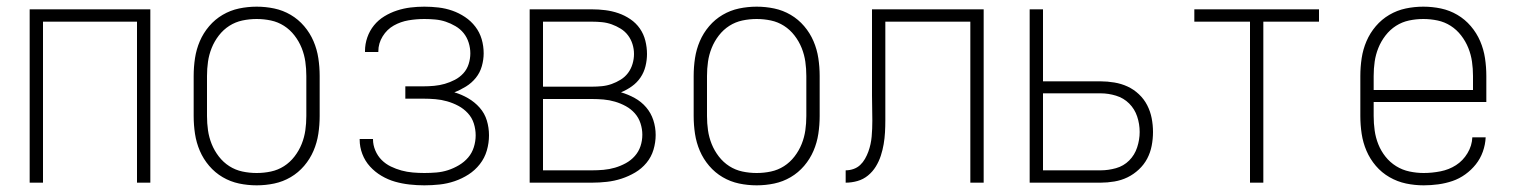

<svg xmlns="http://www.w3.org/2000/svg" viewBox="-20 -548 4540 576"><path d="M69 0V-520H431V0H391V-483H109V0Z M750 8Q723 8 697 2.5Q671 -3 648 -16.5Q625 -30 607.5 -50.5Q590 -71 579.5 -95.5Q569 -120 565 -146.5Q561 -173 561 -200V-320Q561 -347 565 -373.5Q569 -400 579.5 -424.5Q590 -449 607.5 -469.5Q625 -490 648 -503.5Q671 -517 697 -522.5Q723 -528 750 -528Q777 -528 803 -522.5Q829 -517 852 -503.5Q875 -490 892.5 -469.5Q910 -449 920.5 -424.5Q931 -400 935 -373.5Q939 -347 939 -320V-200Q939 -173 935 -146.5Q931 -120 920.5 -95.5Q910 -71 892.5 -50.5Q875 -30 852 -16.5Q829 -3 803 2.5Q777 8 750 8ZM750 -29Q772 -29 793 -33.5Q814 -38 832 -49.5Q850 -61 863.5 -78.5Q877 -96 885 -116Q893 -136 896 -157Q899 -178 899 -200V-320Q899 -342 896 -363Q893 -384 885 -404Q877 -424 863.5 -441.5Q850 -459 832 -470.5Q814 -482 793 -486.5Q772 -491 750 -491Q728 -491 707 -486.5Q686 -482 668 -470.5Q650 -459 636.5 -441.5Q623 -424 615 -404Q607 -384 604 -363Q601 -342 601 -320V-200Q601 -178 604 -157Q607 -136 615 -116Q623 -96 636.5 -78.5Q650 -61 668 -49.5Q686 -38 707 -33.5Q728 -29 750 -29Z M1253 8Q1231 8 1208.5 5.5Q1186 3 1165 -3Q1144 -9 1124.5 -20.5Q1105 -32 1090 -48.5Q1075 -65 1067 -86Q1059 -107 1059 -129V-131H1099V-130Q1099 -113 1106 -96.5Q1113 -80 1125 -68Q1137 -56 1152.5 -48.5Q1168 -41 1184.5 -36.5Q1201 -32 1218.5 -30.5Q1236 -29 1253 -29Q1271 -29 1289 -30.5Q1307 -32 1324 -37.5Q1341 -43 1357 -52.5Q1373 -62 1384.5 -75.5Q1396 -89 1401.5 -106.5Q1407 -124 1407 -142Q1407 -160 1401.5 -177.5Q1396 -195 1383.5 -208.5Q1371 -222 1355 -230.5Q1339 -239 1321.5 -244Q1304 -249 1286 -250.5Q1268 -252 1250 -252H1196V-289H1250Q1266 -289 1282.5 -290.5Q1299 -292 1314.5 -296.5Q1330 -301 1344.5 -308.5Q1359 -316 1370 -328Q1381 -340 1386 -356Q1391 -372 1391 -388Q1391 -404 1386 -420Q1381 -436 1371 -448.5Q1361 -461 1346.5 -469.5Q1332 -478 1317 -483Q1302 -488 1285.5 -489.5Q1269 -491 1253 -491Q1229 -491 1205.5 -487Q1182 -483 1161.5 -471.5Q1141 -460 1128 -439Q1115 -418 1115 -394V-392H1075V-395Q1075 -416 1082 -436Q1089 -456 1102 -472Q1115 -488 1133 -499Q1151 -510 1171 -516.5Q1191 -523 1211.5 -525.5Q1232 -528 1253 -528Q1274 -528 1295.5 -525.5Q1317 -523 1337 -516Q1357 -509 1375 -497Q1393 -485 1406 -468Q1419 -451 1425 -430.5Q1431 -410 1431 -388Q1431 -369 1425.5 -349.5Q1420 -330 1407.5 -314.5Q1395 -299 1378 -288.5Q1361 -278 1343 -271Q1364 -265 1384 -253.5Q1404 -242 1419 -225Q1434 -208 1440.5 -186.5Q1447 -165 1447 -142Q1447 -119 1440.5 -96.5Q1434 -74 1419.5 -55.5Q1405 -37 1385.5 -24.5Q1366 -12 1344 -4.5Q1322 3 1299 5.5Q1276 8 1253 8Z M1569 0V-520H1756Q1776 -520 1796 -517.5Q1816 -515 1835 -508.5Q1854 -502 1871 -490.5Q1888 -479 1899.5 -462.5Q1911 -446 1916 -426Q1921 -406 1921 -386Q1921 -368 1916.5 -349.5Q1912 -331 1901.5 -315.5Q1891 -300 1875.5 -289Q1860 -278 1843 -271Q1864 -265 1884 -254Q1904 -243 1918.5 -226Q1933 -209 1940 -187.5Q1947 -166 1947 -143Q1947 -121 1940.5 -99Q1934 -77 1919.5 -59.5Q1905 -42 1885.5 -30.5Q1866 -19 1844.5 -12Q1823 -5 1800.5 -2.5Q1778 0 1756 0ZM1609 -288H1756Q1771 -288 1786 -289.5Q1801 -291 1815 -296Q1829 -301 1842 -309Q1855 -317 1864 -329Q1873 -341 1877.5 -356Q1882 -371 1882 -386Q1882 -401 1877.5 -415.5Q1873 -430 1864 -442Q1855 -454 1842 -462Q1829 -470 1815 -475Q1801 -480 1786 -481.5Q1771 -483 1756 -483H1609ZM1609 -37H1756Q1773 -37 1790.5 -38.5Q1808 -40 1825 -45Q1842 -50 1857.5 -58.5Q1873 -67 1884.5 -80Q1896 -93 1901.5 -109.5Q1907 -126 1907 -144Q1907 -161 1901.5 -178Q1896 -195 1884.5 -208Q1873 -221 1857.5 -229.5Q1842 -238 1825 -243Q1808 -248 1790.5 -249.5Q1773 -251 1756 -251H1609Z M2250 8Q2223 8 2197 2.5Q2171 -3 2148 -16.5Q2125 -30 2107.5 -50.5Q2090 -71 2079.5 -95.5Q2069 -120 2065 -146.5Q2061 -173 2061 -200V-320Q2061 -347 2065 -373.5Q2069 -400 2079.5 -424.5Q2090 -449 2107.5 -469.5Q2125 -490 2148 -503.5Q2171 -517 2197 -522.5Q2223 -528 2250 -528Q2277 -528 2303 -522.5Q2329 -517 2352 -503.5Q2375 -490 2392.5 -469.5Q2410 -449 2420.5 -424.5Q2431 -400 2435 -373.5Q2439 -347 2439 -320V-200Q2439 -173 2435 -146.5Q2431 -120 2420.5 -95.5Q2410 -71 2392.5 -50.5Q2375 -30 2352 -16.5Q2329 -3 2303 2.5Q2277 8 2250 8ZM2250 -29Q2272 -29 2293 -33.5Q2314 -38 2332 -49.5Q2350 -61 2363.5 -78.5Q2377 -96 2385 -116Q2393 -136 2396 -157Q2399 -178 2399 -200V-320Q2399 -342 2396 -363Q2393 -384 2385 -404Q2377 -424 2363.5 -441.5Q2350 -459 2332 -470.5Q2314 -482 2293 -486.5Q2272 -491 2250 -491Q2228 -491 2207 -486.5Q2186 -482 2168 -470.5Q2150 -459 2136.5 -441.5Q2123 -424 2115 -404Q2107 -384 2104 -363Q2101 -342 2101 -320V-200Q2101 -178 2104 -157Q2107 -136 2115 -116Q2123 -96 2136.5 -78.5Q2150 -61 2168 -49.5Q2186 -38 2207 -33.5Q2228 -29 2250 -29Z M2517 0V-37Q2529 -37 2540.5 -41Q2552 -45 2560.5 -53Q2569 -61 2575 -71.5Q2581 -82 2585 -93Q2589 -104 2591.5 -115.5Q2594 -127 2595 -138.5Q2596 -150 2596.5 -162Q2597 -174 2597 -186Q2597 -205 2596.5 -223.5Q2596 -242 2596 -261V-520H2931V0H2891V-483H2636V-223Q2636 -205 2636 -187Q2636 -169 2635 -151Q2634 -133 2631 -115.5Q2628 -98 2622.5 -81Q2617 -64 2607.5 -48.5Q2598 -33 2584 -21.5Q2570 -10 2552.5 -5Q2535 0 2517 0Z M3069 0V-520H3109V-304H3282Q3302 -304 3323 -300.5Q3344 -297 3362.5 -288.5Q3381 -280 3396.5 -265.5Q3412 -251 3421.5 -232.5Q3431 -214 3435 -193.5Q3439 -173 3439 -152Q3439 -131 3435 -110.5Q3431 -90 3421.5 -72Q3412 -54 3396.5 -39.5Q3381 -25 3362.5 -16Q3344 -7 3323 -3.5Q3302 0 3282 0ZM3282 -37Q3305 -37 3328 -43.5Q3351 -50 3367.5 -66.5Q3384 -83 3391.5 -106Q3399 -129 3399 -152Q3399 -176 3391.5 -198.5Q3384 -221 3367.5 -237.5Q3351 -254 3328 -261Q3305 -268 3282 -268H3109V-37Z M3730 0V-483H3563V-520H3937V-483H3770V0Z M4251 8Q4224 8 4198 2.5Q4172 -3 4148.5 -16.5Q4125 -30 4107.5 -50.5Q4090 -71 4079.5 -95.5Q4069 -120 4065 -146.5Q4061 -173 4061 -200V-320Q4061 -347 4065 -373.5Q4069 -400 4079.5 -424.5Q4090 -449 4107.5 -469.5Q4125 -490 4148 -503.5Q4171 -517 4197 -522.5Q4223 -528 4250 -528Q4277 -528 4303 -522.5Q4329 -517 4352 -503.5Q4375 -490 4392.5 -469.5Q4410 -449 4420.5 -424.5Q4431 -400 4435 -373.5Q4439 -347 4439 -320V-242H4101V-200Q4101 -178 4104 -156.5Q4107 -135 4115 -115Q4123 -95 4136.5 -78Q4150 -61 4168.5 -49.5Q4187 -38 4208.5 -33.5Q4230 -29 4251 -29Q4276 -29 4301.5 -34Q4327 -39 4348 -52.5Q4369 -66 4382.5 -88.5Q4396 -111 4397 -136H4437Q4436 -114 4428.5 -93Q4421 -72 4407.5 -55Q4394 -38 4376 -25Q4358 -12 4337.5 -5Q4317 2 4295 5Q4273 8 4251 8ZM4101 -278H4399V-320Q4399 -342 4396 -363Q4393 -384 4385 -404Q4377 -424 4363.5 -441.5Q4350 -459 4332 -470.5Q4314 -482 4293 -486.5Q4272 -491 4250 -491Q4228 -491 4207 -486.5Q4186 -482 4168 -470.5Q4150 -459 4136.5 -441.5Q4123 -424 4115 -404Q4107 -384 4104 -363Q4101 -342 4101 -320Z"/></svg>

Font: Iosevka Curly Extralight
Style: Regular
Weight: 200
Monospace: yes
Designer: Belleve Invis
Foundry: Belleve Invis
Version: Version 22.1.2; ttfautohint (v1.8.4)